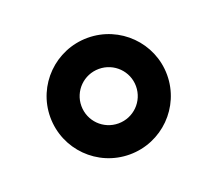

<svg xmlns="http://www.w3.org/2000/svg" viewBox="-70 -826 598 528"><g transform="rotate(-20 229.0 -561.5)"><path d="M229 -391C323.2 -391 399.9 -467.3 399.9 -561.8C399.9 -655.9 323.2 -732.2 229 -732.2C134.6 -732.2 58.2 -655.9 58.2 -561.8C58.2 -467.3 134.6 -391 229 -391ZM229 -481.9C184.7 -481.9 149.1 -517.4 149.1 -561.8C149.1 -605.8 184.7 -641.3 229 -641.3C273.1 -641.3 308.9 -605.8 308.9 -561.8C308.9 -517.4 273.1 -481.9 229 -481.9Z"/></g></svg>

Font: RA Gorm Semi Bold
Style: Regular
Weight: 600
Designer: Rasmus Andersson
Foundry: rsms
Version: Version 3.000;hotconv 1.0.109;makeotfexe 2.5.65596